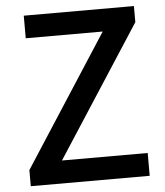

<svg xmlns="http://www.w3.org/2000/svg" viewBox="-53 -784 712 830"><g transform="rotate(-5 303.5 -368.5)"><path d="M47 0V-70L415 -639H81V-737H559V-667L191 -99H563V0Z"/></g></svg>

Font: Source Han Sans SC Medium
Style: Regular
Weight: 500
Designer: Ryoko NISHIZUKA 西塚涼子 (kana, bopomofo & ideographs); Paul D. Hunt (Latin, Greek & Cyrillic); Sandoll Communications 산돌커뮤니
Foundry: Adobe
Version: Version 2.004;hotconv 1.0.118;makeotfexe 2.5.65603